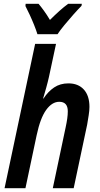

<svg xmlns="http://www.w3.org/2000/svg" viewBox="-20 -991 524 1011"><path d="M4 0 165 -760H275L238 -587Q232 -560 223.5 -529.5Q215 -499 207 -472H209Q233 -509 265 -530.5Q297 -552 340 -552Q392 -552 421.5 -519.5Q451 -487 451 -428Q451 -409 447 -384Q443 -359 439 -335L368 0H258L326 -322Q331 -345 334 -366Q337 -387 337 -405Q337 -455 292 -455Q254 -455 223 -412Q192 -369 173 -279L114 0ZM177 -811Q171 -831 160 -858.5Q149 -886 136.5 -913Q124 -940 114 -959L115 -971H183Q195 -957 211 -935Q227 -913 243 -886Q269 -912 293 -933.5Q317 -955 339 -971H411L409 -960Q392 -943 367.5 -915.5Q343 -888 319.5 -859.5Q296 -831 283 -811Z"/></svg>

Font: Noto Sans Condensed SemiBold
Style: Italic
Weight: 600
Width: 3
Italic angle: -12°
Designer: Monotype Design Team
Foundry: Monotype Imaging Inc.
Version: Version 2.013; ttfautohint (v1.8.4.7-5d5b)